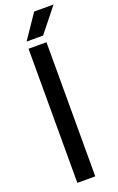

<svg xmlns="http://www.w3.org/2000/svg" viewBox="-187 -1041 669 1087"><g transform="rotate(-20 147.5 -497.5)"><path d="M76.5 0V-808H184.5V0ZM80 -850 178.5 -995H295L179.5 -850Z"/></g></svg>

Font: Encode Sans SmExp Md
Style: Regular
Weight: 500
Width: 6
Designer: Multiple Designers
Foundry: Impallari Type
Version: Version 3.002; ttfautohint (v1.8.3) -l 8 -r 50 -G 200 -x 14 